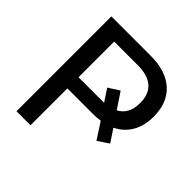

<svg xmlns="http://www.w3.org/2000/svg" viewBox="-184 -857 1009 1009"><g transform="rotate(45 321.0 -352.5)"><path d="M82 0V-705H374Q488 -705 550 -648.5Q612 -592 612 -490Q612 -421 583.5 -372.5Q555 -324 503 -299L550 -228L489 -187L430 -278Q418 -276 404 -275Q390 -274 374 -274H186V0ZM186 -357H359Q367 -357 376 -357L331 -425L392 -464L451 -376Q511 -407 511 -490Q511 -622 359 -622H186Z"/></g></svg>

Font: Nunito Sans SemiBold
Style: Regular
Weight: 600
Designer: Vernon Adams
Foundry: Vernon Adams
Version: Version 3.101; ttfautohint (v1.8.4.7-5d5b);gftools[0.9.27]